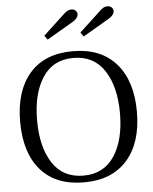

<svg xmlns="http://www.w3.org/2000/svg" viewBox="-62 -989 838 1050"><g transform="rotate(-5 357.5 -464.0)"><path d="M210 -808 324 -914Q348 -938 369 -938Q384 -938 392.5 -929.5Q401 -921 401 -910Q401 -887 368 -868L226 -785ZM408 -808 522 -914Q529 -922 541 -930Q553 -938 567 -938Q582 -938 590.5 -929.5Q599 -921 599 -910Q599 -887 566 -868L424 -785ZM37 -350Q37 -519 119.5 -614.5Q202 -710 357 -710Q511 -710 594.5 -614.5Q678 -519 678 -350Q678 -181 594.5 -85.5Q511 10 357 10Q202 10 119.5 -85Q37 -180 37 -350ZM585 -350Q585 -496 527 -584.5Q469 -673 357 -673Q245 -673 187.5 -584.5Q130 -496 130 -350Q130 -203 187.5 -115Q245 -27 357 -27Q469 -27 527 -115.5Q585 -204 585 -350Z"/></g></svg>

Font: Trirong
Style: Regular
Weight: 400
Designer: Katatrad Team
Foundry: CadsonDemak
Version: Version 1.001